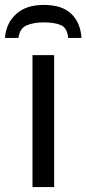

<svg xmlns="http://www.w3.org/2000/svg" viewBox="-47 -760 351 780"><path d="M173 0H85V-536H173ZM131 -740Q205 -740 242.5 -704Q280 -668 284 -606H230Q226 -647 200.5 -658Q175 -669 129 -669Q90 -669 61.5 -657Q33 -645 28 -606H-27Q-22 -666 18.5 -703Q59 -740 131 -740Z"/></svg>

Font: TSCustom
Style: Regular
Weight: 400
Designer: Monotype Design Team
Foundry: Monotype Imaging Inc.
Version: Version 2.004; ttfautohint (v1.8.3) -l 8 -r 50 -G 200 -x 14 